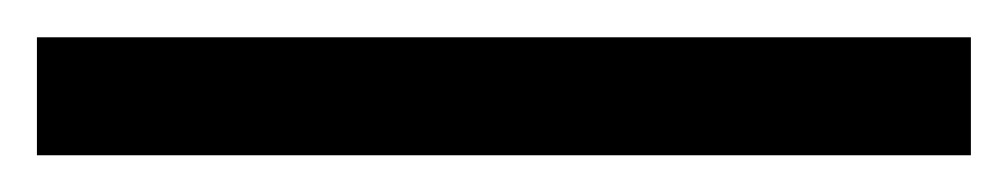

<svg xmlns="http://www.w3.org/2000/svg" viewBox="-20 155 546 104"><path d="M505.9 239.1H0V175.2H505.9Z"/></svg>

Font: Shan Wanhai
Style: Regular
Weight: 400
Designer: Khon Soe Zaw Thu
Foundry: Shan Unicode
Version: Version 1.00 June 3, 2017, initial release